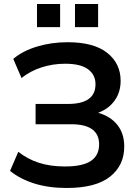

<svg xmlns="http://www.w3.org/2000/svg" viewBox="-20 -925 683 955"><path d="M312 10Q221 10 150 -12.5Q79 -35 30 -75L71 -170Q116 -134 173 -115.5Q230 -97 303 -97Q391 -97 432 -124.5Q473 -152 473 -207Q473 -307 334 -307H157V-408H318Q455 -408 455 -506Q455 -553 418 -580.5Q381 -608 304 -608Q243 -608 187 -590Q131 -572 87 -537L46 -632Q93 -672 164.5 -693.5Q236 -715 316 -715Q447 -715 513.5 -662Q580 -609 580 -523Q580 -466 550 -424.5Q520 -383 468 -364Q529 -347 563.5 -304Q598 -261 598 -196Q598 -102 527 -46Q456 10 312 10ZM353 -790V-905H468V-790ZM164 -790V-905H279V-790Z"/></svg>

Font: MulishBold
Style: Bold
Weight: 700
Designer: Vernon Adams
Foundry: Vernon Adams
Version: Version 3.602; ttfautohint (v1.8.3)